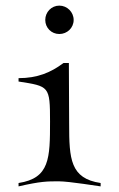

<svg xmlns="http://www.w3.org/2000/svg" viewBox="-20 -666 422 683"><path d="M191 -545C219 -545 242 -567 242 -595C242 -623 219 -646 191 -646C163 -646 141 -623 141 -595C141 -567 163 -545 191 -545ZM46 -3C125 -21 147 -21 189 -21C226 -21 335 -3 338 -3V-15C230 -31 226 -101 226 -225L225 -442H206C161 -408 113 -388 46 -388V-376C155 -359 158 -360 158 -234C158 -103 157 -32 46 -15Z"/></svg>

Font: Cantique Normal
Style: Regular
Weight: 400
Designer: Sébastien Hayez
Foundry: Sébastien Hayez & Ariel Martín Pérez
Version: Version 1.000;hotconv 1.0.109;makeotfexe 2.5.65596